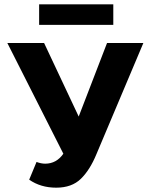

<svg xmlns="http://www.w3.org/2000/svg" viewBox="-20 -857 696 888"><path d="M643 -658 426 -144Q396 -71 354 -30Q312 11 240 11Q168 11 115 -26L149 -108Q170 -100 189 -100Q241 -100 273 -146L14 -658H184L344 -318L475 -658ZM161 -837H504V-742H161Z"/></svg>

Font: Ysabeau Ultrabold
Style: Regular
Weight: 800
Designer: Christian Thalmann (Catharsis Fonts)
Version: Version 0.003